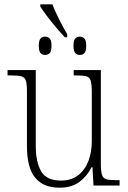

<svg xmlns="http://www.w3.org/2000/svg" viewBox="-20 -861 595 891"><path d="M281 -688Q262 -708 240 -734Q218 -760 198.5 -786Q179 -812 167 -830V-841H223Q235 -810 254 -772Q273 -734 292 -702V-688ZM189 -606Q176 -606 168 -615Q160 -624 160 -649Q160 -673 168 -682Q176 -691 189 -691Q203 -691 211 -682Q219 -673 219 -649Q219 -624 211 -615Q203 -606 189 -606ZM350 -606Q337 -606 329 -615Q321 -624 321 -649Q321 -673 329 -682Q337 -691 350 -691Q364 -691 372 -682Q380 -673 380 -649Q380 -624 372 -615Q364 -606 350 -606ZM256 10Q181 10 143 -36.5Q105 -83 105 -184V-439Q105 -473 99.5 -488Q94 -503 78 -507Q62 -511 30 -511H15V-536H146V-183Q146 -109 171 -66Q196 -23 263 -23Q311 -23 343 -48Q375 -73 390.5 -114.5Q406 -156 406 -205V-433Q406 -469 401 -486Q396 -503 380.5 -507Q365 -511 332 -511H322V-536H448V-99Q448 -65 453.5 -49Q459 -33 474 -29Q489 -25 518 -25H535V0H414L409 -85H405Q384 -43 348 -16.5Q312 10 256 10Z"/></svg>

Font: Noto Serif SemiCondensed ExtraLight
Style: Regular
Weight: 200
Width: 4
Designer: Monotype Design Team
Foundry: Monotype Imaging Inc.
Version: Version 2.014